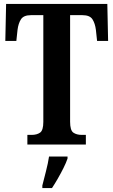

<svg xmlns="http://www.w3.org/2000/svg" viewBox="-20 -734 576 975"><path d="M119 0V-49H141Q167 -49 183.5 -60.5Q200 -72 200 -115V-657H137Q100 -657 86.5 -636Q73 -615 69 -582L63 -526H7L11 -714H525L529 -526H473L467 -582Q463 -615 449.5 -636Q436 -657 399 -657H336V-116Q336 -72 352.5 -60.5Q369 -49 395 -49H416V0ZM195 208Q203 176 213.5 135.5Q224 95 229 61H323V71Q316 92 302.5 119Q289 146 273.5 173Q258 200 244 221H195Z"/></svg>

Font: Noto Serif Tamil ExtraCondensed
Style: Bold
Weight: 700
Width: 2
Designer: Indian Type Foundry, Tom Grace, and the Monotype Design Team
Foundry: Monotype Imaging Inc.
Version: Version 2.004; ttfautohint (v1.8.4.7-5d5b)